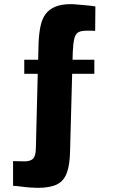

<svg xmlns="http://www.w3.org/2000/svg" viewBox="-20 -697 580 926"><path d="M161 209Q148 209 126.5 207.5Q105 206 83 203Q61 200 43 199V80Q53 80 64.5 80.5Q76 81 87 81Q98 81 105 81Q132 79 142 65.5Q152 52 153 19L162 -341H97V-409H164L166 -489Q168 -536 175.5 -571.5Q183 -607 200.5 -630Q218 -653 247.5 -665Q277 -677 321 -677Q334 -677 355.5 -675Q377 -673 400 -671Q423 -669 440 -666L439 -548Q432 -549 421 -549Q410 -549 399 -549Q373 -549 359 -542Q345 -535 339 -513Q333 -491 331 -447L330 -409H435V-341H328L318 29Q317 97 302.5 136.5Q288 176 254.5 192.5Q221 209 161 209Z"/></svg>

Font: Cairo Play Black
Style: Regular
Weight: 900
Version: Version 3.119